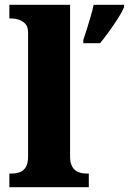

<svg xmlns="http://www.w3.org/2000/svg" viewBox="-20 -780 537 800"><path d="M19 0V-57H30Q50 -57 65 -63.5Q80 -70 88.5 -85.5Q97 -101 97 -128V-644Q97 -670 84.5 -682Q72 -694 56.5 -698.5Q41 -703 30 -703H19V-760H272V-128Q272 -101 281 -85.5Q290 -70 305 -63.5Q320 -57 339 -57H350V0ZM327 -613Q334 -633 342 -659Q350 -685 358 -712Q366 -739 370 -760H497V-750Q488 -729 471 -702.5Q454 -676 434.5 -649Q415 -622 397 -600H327Z"/></svg>

Font: Noto Serif Khmer ExtraBold
Style: Regular
Weight: 800
Version: Version 2.003